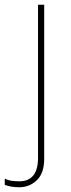

<svg xmlns="http://www.w3.org/2000/svg" viewBox="-70 -548 297 808"><path d="M11 240Q54 240 85 210.5Q116 181 116 120V-528H90V116Q90 215 11 215Q-4 215 -19.5 213Q-35 211 -50 204V230Q-23 240 11 240Z"/></svg>

Font: Noto Sans UI Thin
Style: Regular
Weight: 250
Designer: Monotype Design Team
Foundry: Monotype Imaging Inc.
Version: Version 1.901